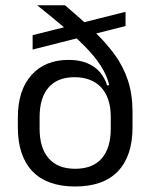

<svg xmlns="http://www.w3.org/2000/svg" viewBox="-20 -682 560 715"><path d="M260 12.5Q155 12.5 100.8 -44.2Q46.5 -101 46.5 -207.5V-244.5Q46.5 -346 97.2 -402.5Q148 -459 235.5 -459Q274 -459 303 -447.5Q332 -436 351 -414.5Q370 -393 379 -363.5L400 -368.5L392.5 -250.5Q392 -285.5 382.5 -312.5Q373 -339.5 355.8 -357.5Q338.5 -375.5 313.8 -385Q289 -394.5 258 -394.5Q194 -394.5 160.8 -356.2Q127.5 -318 127.5 -246V-203Q127.5 -130.5 161.5 -92Q195.5 -53.5 260 -53.5Q325 -53.5 358.8 -92Q392.5 -130.5 392.5 -203Q392.5 -221.5 392.5 -238.5Q392.5 -255.5 392.5 -277Q392 -297 392 -310Q392 -323 391.5 -341Q386 -382 366.2 -418.5Q346.5 -455 312.5 -492Q278.5 -529 230 -570.5Q181.5 -612 119 -662V-662.5H222Q281.5 -612 328.2 -567.5Q375 -523 407.2 -478.5Q439.5 -434 456.5 -382.2Q473.5 -330.5 473.5 -265.5V-208Q473.5 -101 419.2 -44.2Q365 12.5 260 12.5ZM101.5 -497.5V-551L447.5 -638V-585Z"/></svg>

Font: Anek Bangla Medium
Style: Regular
Weight: 400
Version: Version 1.003